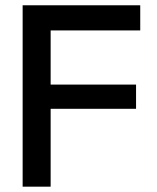

<svg xmlns="http://www.w3.org/2000/svg" viewBox="-20 -700 588 720"><path d="M64.9 0V-680.2H505.9V-585.9H169.9V-382.8H490.2V-292H169.9V0Z"/></svg>

Font: TASA Orbiter Deck Medium
Style: Regular
Weight: 500
Designer: Weizhong Zhang
Version: Version 1.000;Glyphs 3.1.2 (3151)